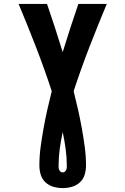

<svg xmlns="http://www.w3.org/2000/svg" viewBox="-20 -755 640 980"><path d="M300 205Q276 205 253 198.5Q230 192 212.5 176Q195 160 188 137Q181 114 181 90Q181 42 187.5 -6Q194 -54 202.5 -101Q211 -148 221.5 -195Q232 -242 244 -289V-290Q207 -403 164 -514Q121 -625 75 -735H220Q241 -674 261 -612.5Q281 -551 300 -489Q319 -551 339 -612.5Q359 -674 380 -735H525Q479 -625 436 -514Q393 -403 356 -290V-289Q368 -242 378.5 -195Q389 -148 397.5 -101Q406 -54 412.5 -6Q419 42 419 90Q419 114 412 137Q405 160 387.5 176Q370 192 347 198.5Q324 205 300 205ZM300 125Q306 125 310.5 121.5Q315 118 317.5 113Q320 108 320.5 102.5Q321 97 321 91Q321 48 315 4.5Q309 -39 300 -81Q291 -39 285 4.5Q279 48 279 91Q279 97 279.5 102.5Q280 108 282.5 113Q285 118 289.5 121.5Q294 125 300 125Z"/></svg>

Font: Iosevka Curly Slab HvEx
Style: Regular
Weight: 900
Width: 7
Monospace: yes
Designer: Belleve Invis
Foundry: Belleve Invis
Version: Version 11.1.0; ttfautohint (v1.8.3)